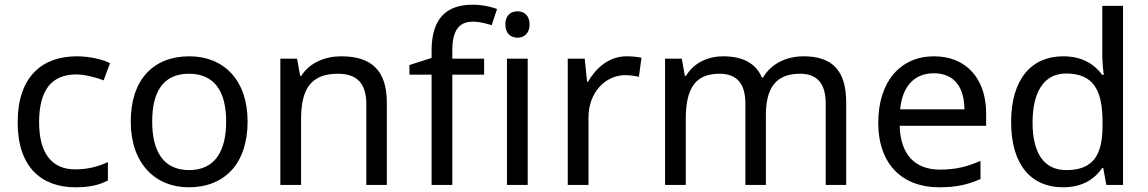

<svg xmlns="http://www.w3.org/2000/svg" viewBox="-20 -785 4872 815"><path d="M300 10C361 10 402 0 438 -19V-97C401 -80 357 -66 299 -66C198 -66 146 -137 146 -266C146 -400 197 -469 304 -469C341 -469 388 -456 420 -444L447 -517C415 -533 360 -546 306 -546C162 -546 55 -463 55 -265C55 -75 157 10 300 10Z M1031 -269C1031 -446 929 -546 784 -546C630 -546 535 -446 535 -269C535 -91 639 10 781 10C934 10 1031 -91 1031 -269ZM626 -269C626 -396 673 -472 782 -472C891 -472 940 -396 940 -269C940 -142 891 -63 783 -63C674 -63 626 -142 626 -269Z M1428 -546C1360 -546 1294 -519 1259 -463H1254L1241 -536H1170V0H1258V-278C1258 -403 1296 -472 1415 -472C1497 -472 1535 -429 1535 -343V0H1622V-349C1622 -487 1556 -546 1428 -546Z M2035 -468V-536H1900V-571C1900 -655 1928 -693 1987 -693C2016 -693 2045 -685 2067 -678L2090 -747C2064 -756 2028 -765 1986 -765C1876 -765 1812 -708 1812 -570V-539L1718 -509V-468H1812V0H1900V-468Z M2177 -737C2148 -737 2125 -720 2125 -681C2125 -643 2148 -625 2177 -625C2204 -625 2228 -643 2228 -681C2228 -720 2204 -737 2177 -737ZM2220 -536H2132V0H2220Z M2640 -546C2565 -546 2510 -497 2476 -438H2472L2462 -536H2390V0H2478V-286C2478 -394 2551 -466 2634 -466C2652 -466 2675 -463 2692 -459L2703 -540C2685 -544 2660 -546 2640 -546Z M3391 -546C3321 -546 3255 -517 3219 -456H3214C3188 -517 3132 -546 3050 -546C2986 -546 2925 -519 2892 -463H2887L2874 -536H2803V0H2891V-278C2891 -403 2926 -472 3034 -472C3109 -472 3144 -429 3144 -345V0H3231V-296C3231 -410 3272 -472 3376 -472C3450 -472 3485 -429 3485 -345V0H3572V-349C3572 -487 3512 -546 3391 -546Z M3945 -546C3803 -546 3708 -440 3708 -264C3708 -85 3813 10 3966 10C4039 10 4087 -1 4142 -25V-102C4086 -78 4038 -65 3970 -65C3863 -65 3802 -130 3799 -251H4166V-304C4166 -450 4082 -546 3945 -546ZM3944 -474C4033 -474 4073 -412 4074 -321H3801C3810 -417 3860 -474 3944 -474Z M4492 10C4576 10 4627 -26 4659 -72H4663L4676 0H4747V-760H4659V-546C4659 -526 4663 -484 4665 -467H4659C4626 -511 4576 -546 4493 -546C4360 -546 4272 -451 4272 -267C4272 -83 4359 10 4492 10ZM4506 -63C4410 -63 4363 -137 4363 -265C4363 -392 4410 -473 4505 -473C4624 -473 4660 -399 4660 -266V-250C4660 -125 4619 -63 4506 -63Z"/></svg>

Font: Noto Sans Newa
Style: Regular
Weight: 400
Designer: Monotype Design Team
Foundry: Monotype Imaging Inc.
Version: Version 2.007